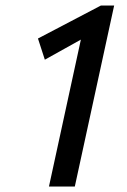

<svg xmlns="http://www.w3.org/2000/svg" viewBox="-20 -678 463 698"><path d="M347 -658H395L252 0H158L274 -534L143 -461L118 -538Z"/></svg>

Font: EauTestInfant Semibold
Style: Italic
Weight: 600
Italic angle: -12°
Designer: Christian Thalmann (Catharsis Fonts)
Version: Version 0.001;PS 000.001;hotconv 1.0.88;makeotf.lib2.5.64775